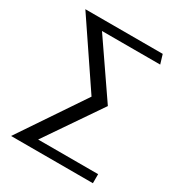

<svg xmlns="http://www.w3.org/2000/svg" viewBox="-168 -807 845 915"><g transform="rotate(30 254.0 -350.0)"><path d="M154.8 -649.9 357.9 -354 149.9 -49.8H480V0H29.8L268.1 -354L34.2 -700.2H460L475.1 -649.9Z"/></g></svg>

Font: Pfennig
Style: Medium
Weight: 500
Version: Version 20120410 ; ttfautohint (v0.8)